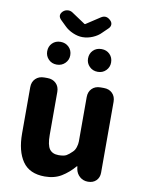

<svg xmlns="http://www.w3.org/2000/svg" viewBox="-105 -1054 855 1139"><g transform="rotate(10 323.0 -484.0)"><path d="M245 14Q153 14 111 -47Q69 -108 69 -214V-493Q69 -525 89 -544.5Q109 -564 141 -564H160Q192 -564 212 -544.5Q232 -525 232 -493V-234Q232 -173 249.5 -149Q267 -125 304 -125Q336 -125 351 -133.5Q366 -142 385 -161Q397 -172 403 -191Q409 -210 409 -226V-493Q409 -525 428.5 -544.5Q448 -564 480 -564H500Q532 -564 551.5 -544.5Q571 -525 571 -493V-66Q571 -37 552.5 -18.5Q534 0 503 0Q474 0 453.5 -18Q433 -36 428 -64L426 -79H423Q387 -37 345 -11.5Q303 14 245 14ZM322 -839Q294 -839 264 -852Q234 -865 214 -885L180 -918Q156 -943 181 -968Q193 -979 208.5 -980.5Q224 -982 237 -974L321 -918H325L409 -973Q439 -993 466 -967Q478 -956 478 -942.5Q478 -929 467 -918L433 -885Q414 -865 383.5 -852Q353 -839 322 -839ZM200 -652Q170 -652 150.5 -672Q131 -692 131 -720Q131 -750 150.5 -769.5Q170 -789 200 -789Q230 -789 250 -769.5Q270 -750 270 -720Q270 -692 250 -672Q230 -652 200 -652ZM447 -652Q417 -652 397 -672Q377 -692 377 -720Q377 -750 396.5 -769.5Q416 -789 447 -789Q477 -789 496.5 -769.5Q516 -750 516 -720Q516 -692 496.5 -672Q477 -652 447 -652Z"/></g></svg>

Font: Chiron GoRound TC EB
Style: Regular
Weight: 700
Designer: Ryoko NISHIZUKA 西塚涼子 (kana, bopomofo & ideographs); Paul D. Hunt (Latin, Greek & Cyrillic); Sandoll Communications 산돌커뮤니
Foundry: Adobe
Version: Version 1.000;hotconv 1.1.1;makeotfexe 2.6.0